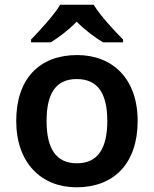

<svg xmlns="http://www.w3.org/2000/svg" viewBox="-20 -786 654 816"><path d="M378 -766H236C209 -721 149 -656 112 -618V-606H196C231 -628 271 -658 306 -694C341 -658 383 -627 418 -606H503V-618C466 -655 405 -721 378 -766ZM565 -272C565 -452 458 -552 308 -552C148 -552 49 -452 49 -272C49 -92 157 10 305 10C465 10 565 -92 565 -272ZM178 -272C178 -387 216 -450 306 -450C397 -450 436 -387 436 -272C436 -157 397 -92 307 -92C216 -92 178 -157 178 -272Z"/></svg>

Font: Noto Sans Sinhala SemiBold
Style: Regular
Weight: 600
Designer: Jelle Bosma - Monotype Design Team
Foundry: Monotype Imaging Inc.
Version: Version 2.006